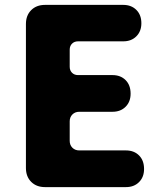

<svg xmlns="http://www.w3.org/2000/svg" viewBox="-20 -765 670 785"><path d="M164 0Q129 0 107.5 -21.5Q86 -43 86 -78V-667Q86 -702 107.5 -723.5Q129 -745 164 -745H484Q517 -745 537.5 -724.5Q558 -704 558 -670Q558 -637 537.5 -616.5Q517 -596 484 -596H299Q284 -596 274.5 -586.5Q265 -577 265 -562V-492Q265 -477 274.5 -467.5Q284 -458 299 -458H440Q473 -458 493.5 -437.5Q514 -417 514 -382Q514 -349 493.5 -328.5Q473 -308 440 -308H304Q287 -308 276 -297Q265 -286 265 -269V-189Q265 -172 276 -161Q287 -150 304 -150H495Q528 -150 548.5 -129.5Q569 -109 569 -74Q569 -41 548.5 -20.5Q528 0 495 0Z"/></svg>

Font: Chiron GoRound TC H
Style: Regular
Weight: 900
Designer: Ryoko NISHIZUKA 西塚涼子 (kana, bopomofo & ideographs); Paul D. Hunt (Latin, Greek & Cyrillic); Sandoll Communications 산돌커뮤니
Foundry: Adobe
Version: Version 1.000;hotconv 1.1.1;makeotfexe 2.6.0